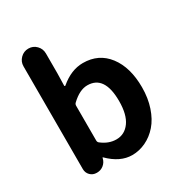

<svg xmlns="http://www.w3.org/2000/svg" viewBox="-187 -932 1018 1080"><g transform="rotate(-30 322.0 -392.0)"><path d="M360.4 13.7Q282.2 13.7 210.9 -57.6Q210 -58.6 208.5 -58.6Q207 -58.6 207 -57.6L206.1 -52.7Q200.2 -29.3 181.6 -14.6Q163.1 0 139.6 0H136.7Q112.3 0 95.7 -16.6Q79.1 -33.2 79.1 -57.6V-724.6Q79.1 -754.9 100.6 -776.4Q122.1 -797.9 152.3 -797.9Q182.6 -797.9 203.6 -776.4Q224.6 -754.9 224.6 -724.6V-596.7L222.7 -516.6Q222.7 -513.7 225.1 -512.7Q227.5 -511.7 229.5 -513.7Q300.8 -574.2 377 -574.2Q479.5 -574.2 538.6 -496.6Q597.7 -418.9 597.7 -290Q597.7 -219.7 578.1 -161.6Q558.6 -103.5 525.4 -65.4Q492.2 -27.3 449.2 -6.8Q406.2 13.7 360.4 13.7ZM327.1 -107.4Q380.9 -107.4 414.1 -153.3Q447.3 -199.2 447.3 -287.1Q447.3 -453.1 335.9 -453.1Q286.1 -453.1 232.4 -402.3Q224.6 -395.5 224.6 -384.8V-159.2Q224.6 -148.4 232.4 -142.6Q277.3 -107.4 327.1 -107.4Z"/></g></svg>

Font: Gen Jyuu GothicX Bold
Style: Bold
Weight: 700
Designer: Ryoko NISHIZUKA (kana &amp; ideographs); Paul D. Hunt (Latin, Greek &amp; Cyrillic); Wenlong ZHANG (bopomofo); Sandoll C
Version: Version 1.058.20140828